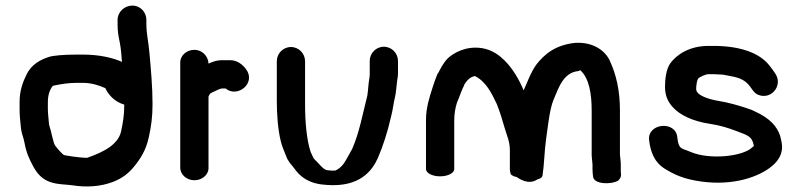

<svg xmlns="http://www.w3.org/2000/svg" viewBox="-20 -660 2864 686"><path d="M452.5 -640C424.1 -640 400.1 -616.6 400.1 -589V-574C400.1 -546.6 402.9 -533.1 408.4 -505.7C412.3 -485.9 413.7 -464.2 415.7 -438.9C386.2 -452.5 336.9 -465 276 -465H255C206.9 -465 169.2 -461.4 155.1 -456.7C126 -447 92.6 -431.4 74.4 -392.7C61.9 -367.6 50 -336.3 50 -296V-269C50 -247.1 52.3 -229.2 54.1 -209.8C57.1 -177.6 62.9 -175.1 67.4 -150.5C74.4 -112.2 84.9 -91.3 99 -65.1C112.9 -39.4 130.1 -20.2 158.3 -10C185 -0.2 217.6 -1.2 238.6 2.1C289.1 10 339.2 6.7 382.5 -9.7C416.1 -22.4 439.3 -40.3 459.4 -65.3C482 -93.2 501.2 -122.4 511.4 -168.6C520.1 -207.8 525 -241.6 525 -288C525 -351.6 518.9 -414.2 513.9 -471.3C510.2 -512.9 503 -539 503 -574V-589C503 -615.5 482.8 -640 452.5 -640ZM291 -96.1C257.5 -96.7 210.3 -105.2 208.3 -106.2C203.3 -108.6 184.8 -129.1 176.9 -139.9C170.2 -149 162.7 -193.4 156.5 -210.5C155.4 -213.5 155.6 -212.3 154.9 -218.8C153.6 -238.1 151 -254 151 -270V-295C151 -322.1 158.5 -341.2 169.2 -353.6C196.8 -359.4 223.4 -364 256 -364H275C308.2 -364 334.5 -354.7 356.4 -345.1C356.4 -345.1 373.3 -301.2 424 -286.2C423.9 -249.9 419.9 -223.5 412.5 -190.2C402.4 -144.9 353.6 -117.6 291 -96.1Z M725 -432.9C724 -459.3 702.5 -482 674.5 -482C647.3 -482 624 -462.2 624 -436.8V-61.2C624 -35.8 647.3 -16 674.5 -16C701.7 -16 725 -35.1 725 -59.4V-314.9C725.4 -316.3 728.1 -321.4 730.8 -325.6C733.1 -327.1 738 -329.7 739.7 -330.5C753.7 -335.9 763.8 -344 776 -344H786C827.9 -308.6 896.5 -362.9 859 -413C847.6 -428.1 828.9 -445 802 -445H776C749.8 -445 737.6 -437.7 725 -432.9Z M969 -300.6C969 -252 972.6 -200.8 982.5 -158.4C987.9 -135.4 995.9 -119.3 1002.1 -102.8C1009.1 -82.2 1023.1 -69.9 1028.9 -61.6C1040.4 -45.4 1051.7 -31.9 1073.4 -19C1098.5 -4.8 1120.2 -1.2 1147.8 0.8C1265.3 9.5 1309.8 -49.9 1330.3 -95.9C1348.9 -139 1365.4 -191.2 1376.4 -240.1C1383.6 -265.1 1386 -293 1391.4 -313.8C1394.9 -327.5 1396 -347.7 1397.8 -361.2L1399.7 -376.6C1400.8 -381.6 1402 -390.6 1402 -397.1V-442C1402 -469.6 1379.9 -493 1351.5 -493C1323.1 -493 1301 -469.6 1301 -442V-394C1301 -390.7 1300.8 -387.7 1300.3 -384.2C1296.1 -362.2 1295.6 -338.1 1292.5 -318.8C1276.1 -254.3 1263.5 -184.4 1238.2 -127.7L1219.4 -93.9C1207.6 -72.6 1198.5 -61 1179.3 -51C1174.2 -49.9 1157.1 -50.4 1145.9 -52.5C1130.5 -58.8 1124.3 -71.2 1102.3 -92.2C1099.7 -94.7 1097.5 -101.3 1089.9 -117.2C1076.2 -157.5 1070 -223 1070 -284V-441C1070 -468.6 1047.9 -492 1019.5 -492C991.1 -492 969 -468.6 969 -441Z M1805.3 -36.7C1815.2 -29.1 1820.2 -29.1 1826 -27.5C1832.4 -23.7 1866.9 3.2 1899.7 -18.8C1911.5 -21.9 1916.5 -26.1 1918.3 -32.1C1924.6 -72.4 1925.3 -121.7 1930.6 -158.8C1936.8 -202 1943.6 -269.6 1957.1 -301.9C1976.5 -348.2 1993.3 -401.1 2046.8 -406.1C2049.3 -407.6 2049.4 -406.3 2053.5 -409.8L2054.1 -408.2C2084.7 -380.9 2094 -324.7 2094 -266V-108C2094 -95.4 2097 -79 2097 -72V-55C2097 -45.2 2098.1 -35 2099.2 -27.3C2104.5 -0.5 2166 -0.7 2188.3 -14.5C2201.5 -25.9 2199.3 -38.8 2198 -45.8V-72C2198 -86.7 2195 -101.7 2195 -108V-266C2195 -336.9 2181.4 -395.3 2158 -444.6C2142.7 -477 2102 -510.3 2037 -506.9L2036 -507C1963.2 -499.5 1925 -465.5 1896.8 -430C1875.7 -400.8 1864.4 -366.2 1850.9 -337.2C1834.8 -375.9 1812.2 -415 1781.8 -444.9C1765 -461.5 1739 -482.1 1702 -488C1644 -497.1 1599.5 -469.8 1580.3 -452C1562.1 -433.2 1553.8 -414 1544.4 -396.8L1543.9 -398C1536 -379.6 1531.4 -365.3 1525.1 -346C1514.5 -312 1502 -276.1 1502 -230V-56C1502 -41.9 1524.1 -30 1552.5 -30C1580.9 -30 1603 -41.9 1603 -56V-230C1603 -253.1 1606.7 -275.1 1612.6 -292.8C1622.7 -316.5 1630 -340.2 1638.6 -355.6L1639.1 -358.4C1650.3 -375.2 1660.4 -385.1 1676.8 -388.3C1716 -368.8 1736.2 -328.3 1755.2 -287.8C1766.4 -259.8 1774.9 -231.6 1783.4 -201.8C1791 -175.3 1801.7 -154.9 1801.7 -123V-55C1801.7 -49.8 1803.2 -42.8 1805.3 -36.7Z M2548.2 -394H2549.8C2555 -394 2560 -393.6 2567 -392.6L2592 -387.7C2626.8 -381.6 2645 -371.2 2660.8 -349.6C2669.2 -338.2 2675.6 -326.9 2688.4 -321.5C2734.8 -302 2777.7 -353.2 2751.1 -395.4C2744.1 -406.5 2737.9 -414.7 2728.6 -426.5C2692.2 -472.7 2620.8 -496 2529.5 -496H2511.7C2440.3 -496 2396 -462.5 2375.2 -434.2C2360.4 -414.2 2356 -377.7 2356 -350.1C2356 -321.3 2364.4 -299.5 2381.2 -280C2408.7 -247.9 2456.3 -226.5 2518 -217.3C2551.6 -212.3 2581.5 -203.2 2612.3 -191.4C2651.9 -176.1 2667 -173.2 2673.2 -140.2C2673.3 -139.9 2673.4 -139 2673.4 -138.1C2673.1 -137.9 2669.7 -135.2 2668.5 -134.3C2636 -100.7 2515.6 -88 2447.8 -117.1C2413.4 -131.9 2404.9 -124.8 2399.9 -170C2393.9 -230 2293.1 -219.8 2299.1 -160.3C2304.1 -115.1 2319.3 -78.8 2356.2 -56.5C2387.7 -37.4 2420.8 -20.3 2485.5 -11.4C2599.7 4.3 2691 -27.4 2737.9 -66.3C2760.5 -85.2 2779.9 -111.5 2772.7 -150.8C2769.4 -168.7 2766.9 -181.3 2756 -199.3C2735.7 -233 2698.8 -252.6 2665.7 -267.3L2645.3 -274.5C2616 -283.8 2583.7 -293.6 2545.5 -299.8C2518.3 -304.1 2467.3 -317.9 2467.3 -341.9C2467.3 -356.2 2470.8 -374.3 2474.1 -378.9C2477.4 -383.5 2500.2 -395 2511.7 -395H2529.5C2532.7 -395 2540.8 -394.6 2548.2 -394Z"/></svg>

Font: NumbBunny
Style: Bk
Weight: 400
Designer: Robert Jablonski
Foundry: Cannot Into Space Fonts
Version: Version 1.0